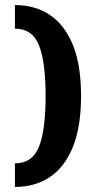

<svg xmlns="http://www.w3.org/2000/svg" viewBox="-20 -603 398 758"><path d="M39 135V42Q107 42 133.5 -23Q160 -88 160 -224Q160 -360 133.5 -425Q107 -490 39 -490V-583Q119 -583 177.5 -543.5Q236 -504 268 -425Q300 -346 300 -224Q300 -103 268 -23.5Q236 56 177.5 95.5Q119 135 39 135Z"/></svg>

Font: Rokkitt
Style: Bold
Weight: 700
Designer: Vernon Adams
Foundry: Vernon Adams
Version: Version 3.103